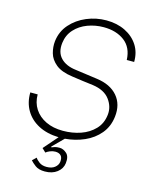

<svg xmlns="http://www.w3.org/2000/svg" viewBox="-135 -797 870 1105"><g transform="rotate(15 300.0 -245.0)"><path d="M176 156Q183 168 200 180.5Q217 193 244 193Q274 193 292 179Q310 165 313 145Q316 119 304.5 107Q293 95 271 95Q255 95 239.5 101.5Q224 108 216 115L194 94L267 10Q197 8 146.5 -18.5Q96 -45 69 -91Q42 -137 43 -197H87Q87 -148 111 -111Q135 -74 178.5 -53Q222 -32 281 -32Q337 -32 386 -49Q435 -66 468 -100.5Q501 -135 507 -187Q513 -236 481.5 -278.5Q450 -321 380 -331Q348 -335 316.5 -339Q285 -343 253 -348Q187 -357 153.5 -384.5Q120 -412 110 -448Q100 -484 104 -519Q111 -578 149 -621Q187 -664 243 -687.5Q299 -711 360 -711Q423 -711 472 -687Q521 -663 548.5 -620.5Q576 -578 575 -521H531Q528 -595 479 -632Q430 -669 355 -669Q305 -669 259.5 -652Q214 -635 183.5 -601.5Q153 -568 147 -520Q140 -463 171.5 -430Q203 -397 263 -390Q292 -386 328 -381Q364 -376 393 -372Q475 -361 517 -312Q559 -263 550 -188Q543 -128 507.5 -85.5Q472 -43 418.5 -19.5Q365 4 304 9L240 73L242 77Q251 73 261.5 70Q272 67 289 67Q311 67 331 85Q351 103 346 144Q342 177 313.5 199Q285 221 241 221Q204 221 183.5 205.5Q163 190 153 178Z"/></g></svg>

Font: Haskoy ExtraLight
Style: Italic
Weight: 200
Designer: Ertekin Erdin
Foundry: Ertekin Erdin
Version: Version 2.000; ttfautohint (v1.8.4.7-5d5b)